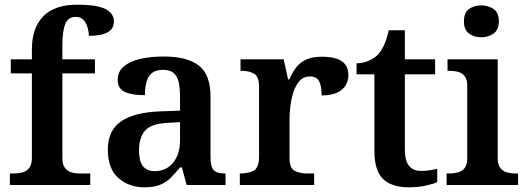

<svg xmlns="http://www.w3.org/2000/svg" viewBox="-20 -789 2246 819"><path d="M22 0V-49H41Q58 -49 75.5 -53.5Q93 -58 104.5 -72.5Q116 -87 116 -116V-476H26V-536H116V-578Q116 -670 164.5 -719.5Q213 -769 310 -769Q369 -769 403.5 -760Q438 -751 452 -734.5Q466 -718 466 -698Q466 -666 438.5 -651Q411 -636 359 -636Q359 -653 353.5 -672Q348 -691 336 -704Q324 -717 303 -717Q271 -717 258.5 -687Q246 -657 246 -593V-536H385V-476H246V-116Q246 -87 257.5 -72.5Q269 -58 286 -53.5Q303 -49 321 -49H365V0Z M596 10Q530 10 485 -29.5Q440 -69 440 -151Q440 -232 496 -271Q552 -310 665 -314L748 -317V-374Q748 -408 743 -434.5Q738 -461 722.5 -476Q707 -491 674 -491Q644 -491 627.5 -477Q611 -463 604.5 -438.5Q598 -414 598 -383Q541 -383 511.5 -397.5Q482 -412 482 -448Q482 -484 508.5 -506Q535 -528 579.5 -538Q624 -548 678 -548Q778 -548 828 -509.5Q878 -471 878 -377V-120Q878 -78 891.5 -63.5Q905 -49 939 -49H942V0H776L756 -75H748Q726 -48 706.5 -29Q687 -10 661 0Q635 10 596 10ZM639 -59Q689 -59 718.5 -95Q748 -131 748 -191V-268L696 -265Q626 -262 599.5 -232.5Q573 -203 573 -146Q573 -59 639 -59Z M1003 0V-49H1006Q1040 -49 1062.5 -61.5Q1085 -74 1085 -121V-419Q1085 -463 1063.5 -475Q1042 -487 1009 -487H1006V-536H1190L1209 -450H1214Q1227 -480 1243.5 -501.5Q1260 -523 1286 -535Q1312 -547 1354 -547Q1411 -547 1438.5 -527.5Q1466 -508 1466 -469Q1466 -429 1437 -405.5Q1408 -382 1352 -382Q1352 -423 1341 -443Q1330 -463 1302 -463Q1275 -463 1258 -444Q1241 -425 1231.5 -395.5Q1222 -366 1218.5 -335Q1215 -304 1215 -283V-116Q1215 -72 1236.5 -60.5Q1258 -49 1289 -49H1320V0Z M1723 10Q1652 10 1614.5 -25Q1577 -60 1577 -147V-472H1501V-519Q1528 -519 1552 -529.5Q1576 -540 1592 -556Q1608 -574 1619 -598.5Q1630 -623 1638 -660H1707V-536H1836V-472H1707V-152Q1707 -105 1724 -82.5Q1741 -60 1776 -60Q1795 -60 1812 -62.5Q1829 -65 1845 -69V-12Q1830 -5 1797.5 2.5Q1765 10 1723 10Z M1885 0V-49H1898Q1915 -49 1933 -53.5Q1951 -58 1962 -72Q1973 -86 1973 -115V-424Q1973 -451 1961.5 -465Q1950 -479 1932.5 -483Q1915 -487 1898 -487H1889V-536H2103V-115Q2103 -86 2114.5 -72Q2126 -58 2143 -53.5Q2160 -49 2179 -49H2190V0ZM2032 -630Q2002 -630 1980.5 -646Q1959 -662 1959 -698Q1959 -735 1980.5 -750.5Q2002 -766 2032 -766Q2063 -766 2085.5 -750.5Q2108 -735 2108 -698Q2108 -662 2085.5 -646Q2063 -630 2032 -630Z"/></svg>

Font: Noto Serif Vithkuqi SemiBold
Style: Regular
Weight: 600
Version: Version 1.005